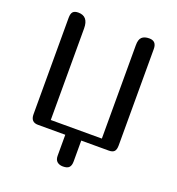

<svg xmlns="http://www.w3.org/2000/svg" viewBox="-156 -834 1050 1141"><g transform="rotate(20 369.5 -263.5)"><path d="M370 182Q347 182 333 170Q319 158 319 133V0H146Q100 0 100 -50V-659Q100 -687 110.5 -698Q121 -709 144 -709Q208 -709 208 -632V-53H531V-644Q531 -680 546.5 -694.5Q562 -709 593 -709Q639 -709 639 -659V-50Q639 -22 628.5 -11Q618 0 595 0H420V132Q420 158 408.5 170Q397 182 370 182Z"/></g></svg>

Font: Marmelad
Style: Regular
Weight: 400
Designer: Manvel Shmavonyan
Foundry: Cyreal
Version: Version 1.110; ttfautohint (v1.8.4.7-5d5b)